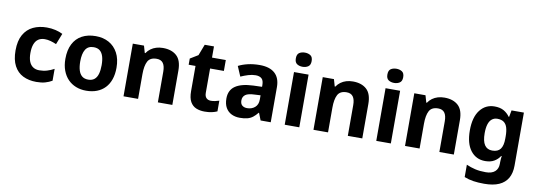

<svg xmlns="http://www.w3.org/2000/svg" viewBox="-70 -1240 5480 1960"><g transform="rotate(10 2670.5 -260.5)"><path d="M311 10Q232 10 172.5 -19.5Q113 -49 80 -111.5Q47 -174 47 -270Q47 -371 83 -434Q119 -497 181 -526.5Q243 -556 322 -556Q370 -556 412.5 -546Q455 -536 488 -519L443 -405Q413 -418 382.5 -426.5Q352 -435 322 -435Q283 -435 256 -417Q229 -399 215 -362.5Q201 -326 201 -271Q201 -217 215 -182Q229 -147 256 -129.5Q283 -112 320 -112Q363 -112 401 -123.5Q439 -135 473 -154V-31Q441 -12 402.5 -1Q364 10 311 10Z M1093 -274Q1093 -206 1074.5 -153Q1056 -100 1021.5 -64Q987 -28 938 -9Q889 10 827 10Q769 10 721 -9Q673 -28 638 -64Q603 -100 583 -153Q563 -206 563 -274Q563 -365 595 -428Q627 -491 687 -523.5Q747 -556 830 -556Q907 -556 966 -523.5Q1025 -491 1059 -428Q1093 -365 1093 -274ZM717 -274Q717 -221 728.5 -183Q740 -145 764.5 -125Q789 -105 829 -105Q868 -105 892.5 -125Q917 -145 928 -183Q939 -221 939 -274Q939 -328 927.5 -365Q916 -402 892 -421.5Q868 -441 828 -441Q770 -441 743.5 -398Q717 -355 717 -274Z M1526 -556Q1616 -556 1668 -509Q1720 -462 1720 -356V0H1570V-318Q1570 -377 1548.5 -406.5Q1527 -436 1482 -436Q1414 -436 1389.5 -389.5Q1365 -343 1365 -256V0H1214V-546H1330L1351 -473H1357Q1375 -500 1400.5 -518.5Q1426 -537 1457.5 -546.5Q1489 -556 1526 -556Z M2100 -110Q2123 -110 2144.5 -115Q2166 -120 2185 -126V-15Q2161 -4 2129.5 3Q2098 10 2055 10Q2006 10 1967.5 -6Q1929 -22 1906.5 -61.5Q1884 -101 1884 -172V-433H1813V-497L1895 -547L1939 -662H2035V-546H2178V-433H2035V-181Q2035 -145 2052.5 -127.5Q2070 -110 2100 -110Z M2529 -556Q2632 -556 2686 -507.5Q2740 -459 2740 -364V0H2635L2606 -74H2602Q2579 -45 2554.5 -26Q2530 -7 2498 1.5Q2466 10 2420 10Q2372 10 2334 -8.5Q2296 -27 2274 -65Q2252 -103 2252 -161Q2252 -247 2314 -290Q2376 -333 2499 -338L2590 -341V-358Q2590 -407 2568 -426.5Q2546 -446 2506 -446Q2469 -446 2430 -434Q2391 -422 2353 -405L2309 -508Q2352 -530 2407.5 -543Q2463 -556 2529 -556ZM2533 -250Q2462 -248 2434 -227Q2406 -206 2406 -168Q2406 -133 2425.5 -116.5Q2445 -100 2477 -100Q2525 -100 2557.5 -128Q2590 -156 2590 -208V-253Z M3036 -546V0H2885V-546ZM2961 -761Q2994 -761 3018.5 -745.5Q3043 -730 3043 -687Q3043 -646 3018.5 -630Q2994 -614 2961 -614Q2927 -614 2903 -630Q2879 -646 2879 -687Q2879 -730 2903 -745.5Q2927 -761 2961 -761Z M3495 -556Q3585 -556 3637 -509Q3689 -462 3689 -356V0H3539V-318Q3539 -377 3517.5 -406.5Q3496 -436 3451 -436Q3383 -436 3358.5 -389.5Q3334 -343 3334 -256V0H3183V-546H3299L3320 -473H3326Q3344 -500 3369.5 -518.5Q3395 -537 3426.5 -546.5Q3458 -556 3495 -556Z M3985 -546V0H3834V-546ZM3910 -761Q3943 -761 3967.5 -745.5Q3992 -730 3992 -687Q3992 -646 3967.5 -630Q3943 -614 3910 -614Q3876 -614 3852 -630Q3828 -646 3828 -687Q3828 -730 3852 -745.5Q3876 -761 3910 -761Z M4444 -556Q4534 -556 4586 -509Q4638 -462 4638 -356V0H4488V-318Q4488 -377 4466.5 -406.5Q4445 -436 4400 -436Q4332 -436 4307.5 -389.5Q4283 -343 4283 -256V0H4132V-546H4248L4269 -473H4275Q4293 -500 4318.5 -518.5Q4344 -537 4375.5 -546.5Q4407 -556 4444 -556Z M4964 -556Q5021 -556 5059 -534.5Q5097 -513 5122 -477H5127L5140 -546H5268V4Q5268 81 5238 133.5Q5208 186 5147.5 213Q5087 240 4994 240Q4931 240 4881 232.5Q4831 225 4787 207V79Q4832 99 4879.5 110Q4927 121 4989 121Q5052 121 5084.5 92Q5117 63 5117 12V-3Q5117 -15 5118.5 -35Q5120 -55 5122 -70H5117Q5094 -34 5056.5 -12Q5019 10 4963 10Q4869 10 4812.5 -63Q4756 -136 4756 -272Q4756 -408 4813 -482Q4870 -556 4964 -556ZM5013 -437Q4980 -437 4956.5 -418Q4933 -399 4921.5 -362Q4910 -325 4910 -270Q4910 -188 4936.5 -148Q4963 -108 5016 -108Q5046 -108 5067 -117Q5088 -126 5101 -143.5Q5114 -161 5120.5 -188Q5127 -215 5127 -252V-274Q5127 -329 5116 -365Q5105 -401 5080 -419Q5055 -437 5013 -437Z"/></g></svg>

Font: Noto Sans Khmer
Style: Bold
Weight: 700
Version: Version 2.003